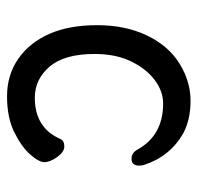

<svg xmlns="http://www.w3.org/2000/svg" viewBox="-28 -504 556 540"><g transform="rotate(-90 250.0 -234.0)"><path d="M236.8 23.9Q184.1 23.9 146 3.9Q80.1 -33.2 56.2 -106.9Q54.2 -112.8 54.2 -120.1Q54.2 -142.1 73.2 -142.1Q90.8 -142.1 100.1 -124Q140.1 -53.2 229 -53.2Q263.2 -53.2 294.7 -76.7Q326.2 -100.1 347.2 -143.1Q368.2 -186 368.2 -246.1Q368.2 -331.1 332.5 -372.6Q296.9 -414.1 245.1 -414.1Q160.2 -414.1 128.9 -341.8Q124 -331.1 107.9 -331.1Q92.8 -331.1 78.4 -351.1Q64 -371.1 64 -387Q64 -402.8 85.9 -427.5Q107.9 -452.1 148.9 -472.2Q189.9 -492.2 249 -492.2Q309.1 -492.2 354.5 -460.7Q399.9 -429.2 424.6 -373.5Q449.2 -317.9 449.2 -238.8Q449.2 -159.2 420.2 -98.6Q391.1 -38.1 341.1 -7.1Q291 23.9 236.8 23.9Z"/></g></svg>

Font: LXGW WenKai Mono GB Screen
Style: Regular
Weight: 400
Monospace: yes
Designer: LXGW / Fontworks Inc.
Foundry: LXGW / Fontworks Inc.
Version: Version 1.510;January 18,2025